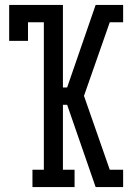

<svg xmlns="http://www.w3.org/2000/svg" viewBox="-20 -755 540 775"><path d="M111 0V-70H157V-665H93V-590H17V-735H234V-402H251L366 -735H477V-665H423L319 -368L423 -70H477V0H366L251 -332H234V-70H281V0Z"/></svg>

Font: Iosevka Curly Slab
Style: Regular
Weight: 400
Monospace: yes
Designer: Belleve Invis
Foundry: Belleve Invis
Version: Version 22.1.2; ttfautohint (v1.8.4)